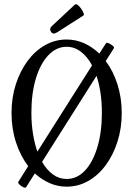

<svg xmlns="http://www.w3.org/2000/svg" viewBox="-20 -861 624 899"><path d="M102 16Q99 20 89 15.5Q79 11 71 3Q63 -5 66 -10L112 -83Q76 -130 55 -194Q34 -258 34 -332Q34 -404 54 -466Q74 -528 109 -575.5Q144 -623 191 -649.5Q238 -676 292 -676Q335 -676 374 -658.5Q413 -641 445 -610L476 -658Q479 -663 489 -658.5Q499 -654 507.5 -647Q516 -640 513 -635L475 -575Q510 -529 530 -466Q550 -403 550 -332Q550 -260 530 -197.5Q510 -135 475 -87.5Q440 -40 393 -13.5Q346 13 292 13Q250 13 212.5 -3.5Q175 -20 143 -49ZM127 -333Q127 -280 134.5 -234Q142 -188 155 -151L411 -555Q389 -596 358.5 -619Q328 -642 292 -642Q244 -642 206.5 -602.5Q169 -563 148 -493.5Q127 -424 127 -333ZM292 -23Q341 -23 378 -62.5Q415 -102 436 -172Q457 -242 457 -333Q457 -383 450.5 -426.5Q444 -470 432 -506L177 -103Q199 -65 228 -44Q257 -23 292 -23ZM232 -704Q222 -704 216.5 -716.5Q211 -729 224 -740L330 -839Q335 -844 343.5 -838Q352 -832 359.5 -821Q367 -810 371 -800.5Q375 -791 370 -788L248 -710Q244 -708 240 -706Q236 -704 232 -704Z"/></svg>

Font: Junicode Two Beta Condensed
Style: Regular
Weight: 400
Width: 3
Designer: Peter S. Baker
Foundry: Briery Creek Software
Version: Version 1.053; ttfautohint (v1.8.4)